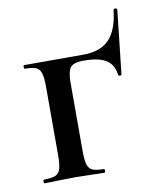

<svg xmlns="http://www.w3.org/2000/svg" viewBox="-65 -567 502 618"><g transform="rotate(-10 186.0 -257.5)"><path d="M32 -12Q57 -12 69 -17Q81 -22 85.5 -36.5Q90 -51 90 -81V-305Q90 -335 85.5 -349.5Q81 -364 69.5 -369Q58 -374 33 -374Q30 -374 30 -380Q30 -386 33 -386H226Q282 -386 311 -416Q340 -446 347 -511Q348 -515 353.5 -514.5Q359 -514 359 -510L336 -302Q336 -299 330.5 -299Q325 -299 325 -303Q321 -337 296.5 -352Q272 -367 223 -367Q191 -367 180.5 -354Q170 -341 170 -303V-81Q170 -51 174.5 -36.5Q179 -22 191 -17Q203 -12 228 -12Q230 -12 230 -6Q230 0 228 0Q201 0 185 -1L132 -2L75 -1Q60 0 32 0Q29 0 29 -6Q29 -12 32 -12Z"/></g></svg>

Font: Cormorant Infant SemiBold
Style: Regular
Weight: 600
Designer: Christian Thalmann (Catharsis Fonts)
Foundry: Catharsis Fonts
Version: Version 4.000